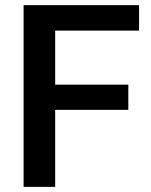

<svg xmlns="http://www.w3.org/2000/svg" viewBox="-20 -731 589 751"><path d="M481.9 -301.3H195.8V0H72.3V-710.9H523.9V-611.3H195.8V-399.9H481.9Z"/></svg>

Font: Vazir Medium FD
Style: Medium-FD
Weight: 500
Designer: Saber Rastikerdar
Foundry: Saber Rastikerdar
Version: Version 30.0.0